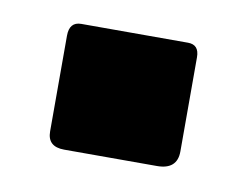

<svg xmlns="http://www.w3.org/2000/svg" viewBox="-37 -509 352 271"><g transform="rotate(10 139.5 -373.5)"><path d="M230 -310Q230 -284 201 -284H68Q44 -284 44 -306V-443Q44 -463 61 -463H214Q230 -463 230 -445Z"/></g></svg>

Font: Libre Franklin Thin Black
Style: Regular
Weight: 900
Version: Version 3.000